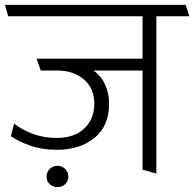

<svg xmlns="http://www.w3.org/2000/svg" viewBox="-31 -700 801 792"><path d="M203 -82Q143 -82 94.5 -99Q46 -116 14 -138L27 -190Q62 -163 107 -147Q152 -131 203 -131Q275 -131 316.5 -170Q358 -209 358 -273Q358 -335 315.5 -372Q273 -409 205 -409H137L120 -458H557V-633H3L-11 -680H735L750 -633H614V16L557 0V-409H354Q384 -390 401.5 -353Q419 -316 419 -273Q419 -180 358.5 -131Q298 -82 203 -82ZM161 29Q161 10 174 -3Q187 -16 206 -16Q225 -16 238 -3Q251 10 251 29Q251 47 238 59.5Q225 72 206 72Q187 72 174 59.5Q161 47 161 29Z"/></svg>

Font: Palanquin ExtraLight
Style: Regular
Weight: 275
Designer: Pria Ravichandran
Version: Version 1.001